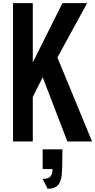

<svg xmlns="http://www.w3.org/2000/svg" viewBox="-20 -895 602 1215"><path d="M250 49.8H375Q375 120.6 373.5 168Q372.6 194.3 370.6 212.4Q368.7 230.5 362.8 248.3Q356.9 266.1 347.2 276.6Q337.4 287.1 321 293.5Q304.7 299.8 281.2 299.8L250 237.3Q283.7 237.3 298.1 222.7Q312.5 208 312.5 174.8H250ZM562.5 0H406.2L250 -406.2L187.5 -281.2V0H62.5V-875H187.5V-500L375 -875H531.2L343.3 -531.2Z"/></svg>

Font: Oswald
Style: Stencbab
Weight: 400
Designer: Mathieu Le Lay
Foundry: Mathieu Le Lay
Version: Version 1.000